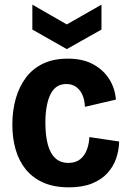

<svg xmlns="http://www.w3.org/2000/svg" viewBox="-20 -792 546 825"><path d="M276 13Q212 13 166 -7.5Q120 -28 90.5 -64.5Q61 -101 47 -150Q33 -199 33 -257Q33 -316 47.5 -367.5Q62 -419 91 -458Q120 -497 165 -518.5Q210 -540 271 -540Q335 -540 379 -516.5Q423 -493 448.5 -453.5Q474 -414 478 -364L345 -333Q344 -362 334 -384.5Q324 -407 306.5 -419Q289 -431 265 -431Q242 -431 225.5 -420.5Q209 -410 198 -389Q187 -368 181 -336.5Q175 -305 175 -265Q175 -210 185.5 -171Q196 -132 218 -112Q240 -92 274 -92Q306 -92 325.5 -108.5Q345 -125 354 -150.5Q363 -176 364 -203L492 -184Q491 -146 479 -111Q467 -76 441.5 -48Q416 -20 375 -3.5Q334 13 276 13ZM119 -772 267 -687 416 -772V-665L267 -581L119 -665Z"/></svg>

Font: Bricolage Grotesque SemiCondensed
Style: Bold
Weight: 700
Width: 4
Designer: Mathieu Triay
Foundry: Atelier Triay
Version: Version 1.001;gftools[0.9.33.dev8+g029e19f]